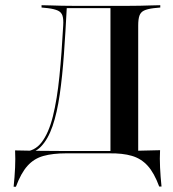

<svg xmlns="http://www.w3.org/2000/svg" viewBox="-20 -591 664 737"><path d="M233.1 -2.4Q182.3 -2.4 146.4 7.7Q110.5 17.7 85.5 45.6Q60.5 73.4 41.1 125.8H32.3Q36.3 87.9 37.9 52.8Q39.5 17.7 37.9 -13.7Q75 -12.9 121.8 -12.1Q168.5 -11.3 234.7 -11.3H533.1V-2.4ZM68.5 0V-8.9Q112.1 -8.9 139.5 -44.4Q166.9 -79.8 183.1 -144.8Q199.2 -209.7 208.1 -298Q216.9 -386.3 222.6 -492.7Q224.2 -517.7 219.8 -531Q215.3 -544.4 202 -550.4Q188.7 -556.5 163.7 -559.7L139.5 -562.1V-571Q154.8 -571 174.2 -570.2Q193.5 -569.4 217.3 -569Q241.1 -568.5 266.9 -568.5H276.6H457.3H466.9Q493.5 -568.5 516.9 -569Q540.3 -569.4 560.1 -570.2Q579.8 -571 595.2 -571V-562.1L570.2 -559.7Q545.2 -556.5 532.7 -550.4Q520.2 -544.4 515.3 -531Q510.5 -517.7 510.5 -492.7V-0.8L404 -6.5V-561.3L406.5 -559.7H233.1L236.3 -561.3Q231.5 -467.7 225.4 -383.1Q219.4 -298.4 209.3 -228.2Q199.2 -158.1 181.9 -107.3Q164.5 -56.5 137.1 -28.2Q109.7 0 68.5 0ZM374.2 -2.4 383.9 -11.3H397.6Q464.5 -11.3 511.3 -12.5Q558.1 -13.7 594.4 -14.5Q592.7 16.9 594.4 52Q596 87.1 600 125H591.1Q571.8 72.6 546.8 45.2Q521.8 17.7 486.3 7.3Q450.8 -3.2 399.2 -2.4Z"/></svg>

Font: Playfair 144pt SemiExpanded SemiBold
Style: Regular
Weight: 600
Width: 6
Designer: Claus Eggers Sørensen
Foundry: Claus Eggers Sørensen
Version: Version 2.203